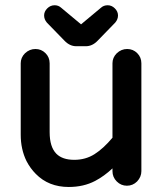

<svg xmlns="http://www.w3.org/2000/svg" viewBox="-20 -705 635 746"><path d="M162.1 -617.2Q151.4 -629.9 151.4 -645Q151.4 -660.2 163.6 -672.4Q175.8 -684.6 192.4 -684.6Q207 -684.6 217.8 -674.8L293.9 -611.3Q293.9 -610.4 294.9 -610.4L372.1 -674.8Q382.8 -684.6 398.4 -684.6Q414.1 -684.6 426.3 -672.4Q438.5 -660.2 438.5 -645Q438.5 -629.9 427.7 -617.2L359.4 -546.9Q338.9 -525.4 313.5 -525.4H276.4Q251 -525.4 230.5 -546.9ZM60.5 -181.6V-459Q60.5 -481.4 77.1 -498Q94.7 -514.6 117.7 -514.6Q140.6 -514.6 156.7 -498.5Q172.9 -482.4 172.9 -459V-191.4Q172.9 -133.8 199.2 -107.4Q222.7 -84 268.6 -84Q312.5 -84 347.2 -106Q381.8 -127.9 417 -169.9V-459Q417 -481.4 433.6 -498Q451.2 -514.6 474.1 -514.6Q497.1 -514.6 513.2 -498.5Q529.3 -482.4 529.3 -459V-40Q529.3 -17.6 512.7 0Q496.1 16.6 473.1 16.6Q450.2 16.6 433.6 0Q417 -16.6 417 -40V-50.8Q384.8 -20.5 349.6 -2Q304.7 21.5 247.1 21.5Q168.9 21.5 119.1 -29.3Q97.7 -50.8 83 -79.1Q60.5 -125 60.5 -181.6Z"/></svg>

Font: FakePearl
Style: SemiBold
Weight: 400
Version: Version 1.2